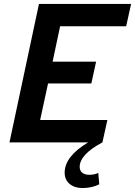

<svg xmlns="http://www.w3.org/2000/svg" viewBox="-20 -720 683 971"><path d="M28 0 177 -700H643L618 -587H284L246 -408H466L442 -298H223L183 -113H523L498 0Q440 31 411.5 62Q383 93 383 124Q383 143 396 153.5Q409 164 431 164Q444 164 456.5 161.5Q469 159 477 154L482 212Q465 221 443 226Q421 231 398 231Q357 231 332 210Q307 189 307 153Q307 112 337 73.5Q367 35 426 0Z"/></svg>

Font: Red Hat Mono SemiBold
Style: Italic
Weight: 600
Italic angle: -12°
Monospace: yes
Designer: Pentagram, MCKL
Foundry: MCKL
Version: Version 1.030